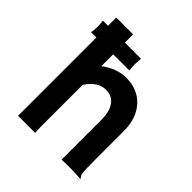

<svg xmlns="http://www.w3.org/2000/svg" viewBox="-191 -830 965 965"><g transform="rotate(45 291.5 -347.0)"><path d="M204.1 -54.7Q204.1 -12.7 206.1 0H84.5V-556.6H46.9L48.8 -569.3Q50.8 -585.4 50.8 -598.6Q50.8 -611.8 47.9 -639.6H84.5V-698.2H204.1V-639.6H318.4Q316.4 -615.2 316.4 -602.5V-585Q316.4 -582 318.4 -556.6H204.1V-472.2Q267.1 -520 334 -520Q416 -520 465.8 -465.8Q514.6 -411.6 514.6 -322.3V-127.9Q514.6 -45.4 517.1 -28.8Q519.5 -12.2 523.7 -7.3Q527.8 -2.4 530.8 1.5L529.8 3.4Q490.2 0 472.2 0H437.5Q421.4 0 395 1.5V-281.2Q395 -348.6 365.2 -380.9Q342.8 -405.3 304.2 -405.3Q247.1 -405.3 204.1 -339.4Z"/></g></svg>

Font: Hammersmith One
Style: Regular
Weight: 400
Designer: Nicole Fally
Foundry: Nicole Fally
Version: Version 1.003